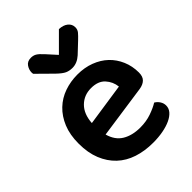

<svg xmlns="http://www.w3.org/2000/svg" viewBox="-207 -822 948 948"><g transform="rotate(-45 267.0 -348.0)"><path d="M166 -180Q180 -129 218 -106Q256 -83 312 -83Q354 -83 389.5 -95.5Q425 -108 447 -122Q461 -114 470 -100Q479 -86 479 -70Q479 -50 465.5 -34.5Q452 -19 428.5 -8Q405 3 373 9Q341 15 304 15Q245 15 196.5 -1Q148 -17 113.5 -49.5Q79 -82 59.5 -130Q40 -178 40 -242Q40 -304 59 -350Q78 -396 110.5 -427Q143 -458 186 -473Q229 -488 277 -488Q326 -488 367 -472.5Q408 -457 437 -429.5Q466 -402 482.5 -363.5Q499 -325 499 -280Q499 -252 484.5 -238Q470 -224 444 -220ZM277 -393Q228 -393 195 -360.5Q162 -328 158 -268L380 -301Q376 -338 351 -365.5Q326 -393 277 -393ZM281 -621 371 -711Q400 -710 417.5 -696Q435 -682 435 -660Q435 -644 425.5 -632.5Q416 -621 398 -604L345 -554Q316 -528 283 -528Q262 -528 245.5 -535.5Q229 -543 204 -567L125 -645Q124 -649 124 -654Q124 -674 136 -691.5Q148 -709 173 -709Q189 -709 201.5 -702Q214 -695 234 -673Z"/></g></svg>

Font: Baloo Bhai 2 SemiBold
Style: Regular
Weight: 600
Designer: Supriya Tembe, Noopur Datye and Ek Type
Foundry: Ek Type
Version: Version 1.640;PS 1.000;hotconv 16.6.51;makeotf.lib2.5.65220;